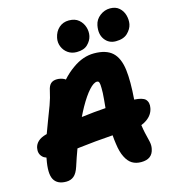

<svg xmlns="http://www.w3.org/2000/svg" viewBox="-136 -1062 1052 1182"><g transform="rotate(-15 390.0 -471.0)"><path d="M617 11Q584 11 560 -3.5Q536 -18 519 -52Q502 -85 495 -139Q491 -165 489 -194Q430 -190 377 -185Q323 -179 275 -174Q267 -173 259 -172Q240 -121 222 -65Q209 -25 189 -8.5Q169 8 140 8Q83 8 62 -30.5Q41 -69 59 -160Q60 -163 60 -167Q44 -172 35 -182Q13 -204 20 -240Q25 -263 43 -279.5Q61 -296 94 -305Q97 -306 99 -306Q113 -345 127 -381Q146 -429 162 -473Q178 -517 187 -560Q193 -590 207.5 -603Q222 -616 247 -616Q269 -616 291 -606Q296 -603 300 -600Q333 -637 372 -664Q438 -711 508 -711Q585 -711 624.5 -675Q664 -639 674 -561Q683 -488 674 -372Q726 -369 744 -352Q764 -331 757 -296Q749 -253 709 -226Q693 -215 676 -209Q680 -180 685 -158L699 -99Q705 -73 700 -51Q694 -20 673.5 -4.5Q653 11 617 11ZM490 -367Q496 -426 498 -461Q499 -497 497.5 -513Q496 -529 492 -533.5Q488 -538 481 -538Q460 -538 430 -505Q400 -472 365 -410Q350 -383 335 -352Q340 -352 345 -353Q414 -362 490 -367ZM659 -748Q614 -748 588.5 -783Q563 -818 574 -873Q581 -908 610.5 -930.5Q640 -953 675 -953Q711 -953 733 -933.5Q755 -914 763 -885Q771 -856 766 -828Q760 -798 734 -773Q708 -748 659 -748ZM409 -746Q377 -746 353.5 -762.5Q330 -779 319 -806Q308 -833 314 -862Q322 -901 348 -924Q374 -947 411 -947Q450 -947 473.5 -927Q497 -907 506 -878Q515 -849 509 -821Q503 -793 479 -769.5Q455 -746 409 -746Z"/></g></svg>

Font: Shantell Sans Light ExtraBold
Style: Italic
Weight: 800
Italic angle: -11°
Version: Version 1.008;[ac192a2d6]